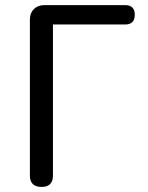

<svg xmlns="http://www.w3.org/2000/svg" viewBox="-20 -736 584 756"><path d="M143.6 0Q97.7 0 97.7 -44.9V-659.2Q97.7 -684.6 113.3 -700.2Q128.9 -715.8 154.3 -715.8H303.7H472.7Q510.7 -715.8 510.7 -677.7Q510.7 -639.6 472.7 -639.6H188.5V-44.9Q188.5 0 143.6 0Z"/></svg>

Font: Bpmf GenSen Rounded R
Style: R
Weight: 400
Foundry: But Ko
Version: Version 1.320